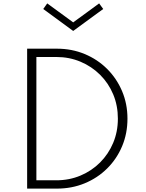

<svg xmlns="http://www.w3.org/2000/svg" viewBox="-20 -1112 862 1132"><path d="M140 0V-825H315.5Q403.5 -825 479.2 -793.5Q555 -762 611.5 -705.8Q668 -649.5 699.8 -574.5Q731.5 -499.5 731.5 -412.5Q731.5 -325 700 -250Q668.5 -175 611.8 -118.8Q555 -62.5 479.2 -31.2Q403.5 0 315.5 0ZM194.5 -49H312Q388.5 -49 454.5 -76.8Q520.5 -104.5 570 -154Q619.5 -203.5 647.2 -269.5Q675 -335.5 675 -412.5Q675 -489.5 647.5 -555.5Q620 -621.5 570.2 -671Q520.5 -720.5 454.5 -748.2Q388.5 -776 312 -776H194.5ZM411.5 -929.5 235 -1059 258.5 -1092 411.5 -980 564.5 -1092 588.5 -1059Z"/></svg>

Font: Spartan Thin Light
Style: Regular
Weight: 300
Version: Version 1.004